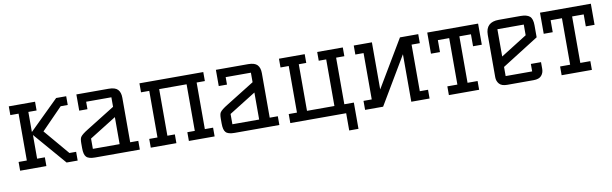

<svg xmlns="http://www.w3.org/2000/svg" viewBox="-43 -918 4679 1469"><g transform="rotate(-10 2296.0 -183.5)"><path d="M45 -500H249V-432H185V-276L413 -500H491V-432H436L273 -265L440 -68H492V0H406L189 -252V-68H249V0H45V-68H109V-432H45Z M975 -68V0H627Q576 0 559 -20Q542 -38 542 -88V-125Q542 -161 551 -174Q564 -193 610 -221L830 -358V-432H634V-374H570V-500H820Q871 -500 891.5 -478Q912 -456 912 -414V-68ZM830 -278 622 -148V-68H830Z M1356 -68H1414V-430H1201V-68H1259V0H1060V-68H1124V-430H1060V-500H1556V-430H1492V-68H1556V0H1356Z M2059 -68V0H1711Q1660 0 1643 -20Q1626 -38 1626 -88V-125Q1626 -161 1635 -174Q1648 -193 1694 -221L1914 -358V-432H1718V-374H1654V-500H1904Q1955 -500 1975.5 -478Q1996 -456 1996 -414V-68ZM1914 -278 1706 -148V-68H1914Z M2578 0H2144V-70H2208V-432H2144V-500H2344V-432H2286V-70H2499V-432H2441V-500H2640V-432H2576V-70H2650V134H2578Z M3162 -68H3226V0H3084V-369L2865 0H2725V-70H2789V-430H2725V-500H2866V-134L3084 -500H3226V-430H3162Z M3376 -68H3454V-429H3366V-336H3296V-500H3691V-336H3623V-429H3533V-68H3611V0H3376Z M3749 -402Q3749 -501 3852 -501H4021Q4070 -501 4092 -482Q4114 -463 4114 -412V-319L3829 -139V-68H4035V-126H4114V-73Q4114 -43 4095.5 -21.5Q4077 0 4034 0H3829Q3786 0 3767.5 -21.5Q3749 -43 3749 -73ZM3829 -220 4034 -349V-432H3829Z M4252 -68H4330V-429H4242V-336H4172V-500H4567V-336H4499V-429H4409V-68H4487V0H4252Z"/></g></svg>

Font: Kelly Slab
Style: Regular
Weight: 400
Designer: Denis Masharov
Foundry: Denis Masharov
Version: Version 1.001